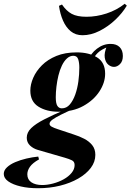

<svg xmlns="http://www.w3.org/2000/svg" viewBox="-123 -808 693 1019"><path d="M223 -226 269 -231Q230 -214 201 -199.5Q172 -185 156 -173.5Q140 -162 140 -151Q140 -142 151.5 -135.5Q163 -129 185 -122L269 -94Q298 -85 324 -71.5Q350 -58 366.5 -37.5Q383 -17 383 14Q383 51 359 83Q335 115 292.5 139.5Q250 164 195.5 177.5Q141 191 79 191Q28 191 -13 181.5Q-54 172 -78.5 155Q-103 138 -103 115Q-103 96 -86 80Q-69 64 -42 52.5Q-15 41 17 33.5Q49 26 80 23L84 38Q50 57 36 77Q22 97 22 117Q22 145 43.5 159.5Q65 174 101 174Q128 174 158.5 166Q189 158 215 143.5Q241 129 257 109.5Q273 90 273 68Q273 50 259 43Q245 36 221 29L79 -12Q54 -19 36.5 -35.5Q19 -52 19 -77Q19 -105 42.5 -128Q66 -151 112 -174.5Q158 -198 223 -226ZM266 -512Q248 -512 232.5 -498Q217 -484 205.5 -460Q194 -436 187 -407Q180 -378 176.5 -348Q173 -318 173 -292Q173 -259 181.5 -246Q190 -233 205 -233Q230 -233 247.5 -253.5Q265 -274 276.5 -306.5Q288 -339 293 -376.5Q298 -414 298 -449Q298 -475 292 -493.5Q286 -512 266 -512ZM284 -530Q349 -530 392 -503.5Q435 -477 435 -417Q435 -369 404.5 -322.5Q374 -276 319 -245.5Q264 -215 188 -215Q124 -215 81 -242Q38 -269 38 -327Q38 -360 53.5 -395.5Q69 -431 99.5 -461.5Q130 -492 176 -511Q222 -530 284 -530ZM362 -478 343 -485Q358 -524 391.5 -549.5Q425 -575 464 -575Q495 -575 512 -558Q529 -541 529 -511Q529 -483 514 -468Q499 -453 482 -453Q466 -453 451.5 -465Q437 -477 433 -502Q429 -527 445 -565L453 -560Q415 -546 396 -527.5Q377 -509 362 -478ZM336 -719Q389 -719 442.5 -736.5Q496 -754 539 -788L550 -778Q527 -739 489 -703Q451 -667 405.5 -644Q360 -621 315 -621Q278 -621 252.5 -642Q227 -663 211.5 -698.5Q196 -734 190 -777L206 -784Q229 -750 257.5 -734.5Q286 -719 336 -719Z"/></svg>

Font: Playfair Display
Style: Bold Italic
Weight: 700
Italic angle: -14°
Designer: Claus Eggers Sørensen
Foundry: Claus Eggers Sørensen
Version: Version 1.203